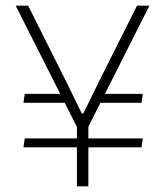

<svg xmlns="http://www.w3.org/2000/svg" viewBox="-20 -659 588 679"><path d="M320 -295.5 331 -327H485L480.5 -295.5ZM67.5 -169.5H485L480.5 -138H63ZM214.5 -327 226 -295.5H63L67.5 -327ZM254 -206 35.5 -639H79.5L216.5 -365.5L269 -258H275L327.5 -365.5L464.5 -639H508.5L290 -206ZM252 0V-247H292.5V0Z"/></svg>

Font: Anek Telugu ExtraLight
Style: Regular
Weight: 250
Version: Version 1.003